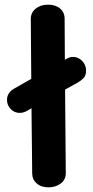

<svg xmlns="http://www.w3.org/2000/svg" viewBox="-20 -812 399 823"><path d="M349 -510Q349 -488 338 -477Q327 -466 313 -458L259 -428L262 -70Q262 -42 240.5 -25.5Q219 -9 188 -9Q156 -9 137 -26Q118 -43 118 -69L115 -348L96 -337Q80 -328 65 -328Q42 -328 26 -344.5Q10 -361 10 -384Q10 -415 42 -433L114 -474L112 -731Q112 -758 133 -775Q154 -792 186 -792Q218 -792 237.5 -775.5Q257 -759 257 -732L258 -556L266 -560Q279 -568 293 -568Q316 -568 332.5 -550.5Q349 -533 349 -510Z"/></svg>

Font: Mali
Style: Bold
Weight: 700
Designer: Kitiyaporn Chalermlarp | Katatrad Aksorn Co.,Ltd.
Foundry: Cadson Demak Co.,Ltd.
Version: Version 1.000; ttfautohint (v1.6)